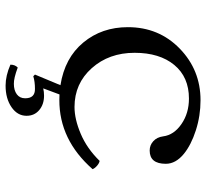

<svg xmlns="http://www.w3.org/2000/svg" viewBox="-45 -485 730 680"><g transform="rotate(90 320.0 -145.0)"><path d="M579.1 -107.9Q475.1 10.3 334 9.8Q325.2 9.8 314.5 9.3L293 66.9Q305.2 64 318.8 64Q349.6 64 369.9 81.1Q390.1 98.1 390.1 126Q390.1 158.2 359.6 179.2Q329.1 200.2 283.2 200.2Q248 200.2 209 183.1Q209 167 219.2 157.2Q257.3 171.4 276.9 170.9Q299.8 170.9 314 160.4Q328.1 149.9 328.1 130.9Q328.1 95.7 294.9 96.2Q269 96.2 250 102.1L244.1 96.2L281.7 5.9Q185.1 -9.3 130.6 -75Q76.2 -140.6 76.2 -232.9Q76.2 -342.8 152.1 -416.5Q228 -490.2 335 -490.2Q390.1 -490.2 441.7 -473.6Q493.2 -457 524.9 -431.2Q560.1 -402.3 560.1 -367.2Q560.1 -310.1 513.2 -310.1Q494.1 -310.1 480 -323Q465.8 -335.9 462.9 -357.9Q458 -396 419.4 -422.6Q380.9 -449.2 329.1 -449.2Q252.9 -449.2 210 -397.2Q167 -345.2 167 -256.8Q167 -166 221.4 -105Q275.9 -43.9 358.9 -43.9Q401.9 -43.9 453.9 -65.9Q505.9 -87.9 549.8 -132.8Q557.6 -131.8 566.9 -123.8Q576.2 -115.7 579.1 -107.9Z"/></g></svg>

Font: Linux Libertine Mono
Style: Mono
Weight: 400
Designer: Philipp H. Poll
Foundry: Philipp H. Poll
Version: Version 5.1.7 ; ttfautohint (v0.9)